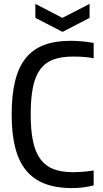

<svg xmlns="http://www.w3.org/2000/svg" viewBox="-20 -958 532 988"><path d="M345 10Q266 9 208.5 -13.5Q151 -36 113.5 -82Q76 -128 58 -199.5Q40 -271 40 -369Q40 -470 58 -542Q76 -614 113 -659.5Q150 -705 207 -726.5Q264 -748 343 -748Q370 -748 399.5 -745.5Q429 -743 462 -737V-658Q440 -663 411.5 -665Q383 -667 357 -667Q297 -667 255.5 -652Q214 -637 188 -602.5Q162 -568 150 -511Q138 -454 138 -369Q138 -287 150 -230.5Q162 -174 188.5 -138.5Q215 -103 256 -87.5Q297 -72 354 -72Q374 -72 404.5 -74Q435 -76 462 -81V-4Q439 2 410.5 6Q382 10 345 10ZM162 -938 301 -866 441 -938V-866L302 -794L162 -866Z"/></svg>

Font: Encode Sans Compressed
Style: Medium
Weight: 500
Designer: Pablo Impallari, Andres Torresi
Foundry: Pablo Impallari, Andres Torresi
Version: Version 1.000; ttfautohint (v1.00) -l 8 -r 50 -G 200 -x 14 -